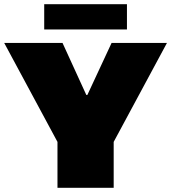

<svg xmlns="http://www.w3.org/2000/svg" viewBox="-24 -892 813 912"><path d="M249 0V-218L-4 -688H273L386 -441H391L506 -688H769L516 -218V0ZM186 -752V-872H579V-752Z"/></svg>

Font: Saira Expanded Black
Style: Regular
Weight: 900
Width: 7
Designer: Hector Gatti with collaboration of the Omnibus-Type team
Foundry: Omnibus-Type
Version: Version 1.101